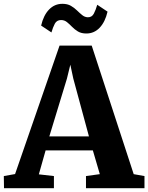

<svg xmlns="http://www.w3.org/2000/svg" viewBox="-35 -986 777 1006"><path d="M44 -74 277 -747H445.5L665.5 -73.5L722 -63.5V0H415.5V-63.5L488 -73.5L451.5 -198H204L168.5 -72.5L247.5 -63.5V0H-14L-15 -63.5ZM431 -271.5 349 -574.5 333.5 -647 315.5 -573.5 223.5 -271.5ZM417.5 -810.5Q391 -810.5 373.2 -821.2Q355.5 -832 342.2 -845.8Q329 -859.5 315.8 -870.2Q302.5 -881 285 -881Q262.5 -881 252.2 -861.8Q242 -842.5 234.5 -816L180.5 -852Q193 -906 222 -936Q251 -966 292 -966Q318.5 -966 336.5 -955.5Q354.5 -945 368.5 -931.2Q382.5 -917.5 395.8 -906.8Q409 -896 425 -895.5Q446.5 -895 456.8 -914.8Q467 -934.5 474.5 -961L528.5 -925Q516 -871 487.2 -840.8Q458.5 -810.5 417.5 -810.5Z"/></svg>

Font: Merriweather ExtraBold
Style: Regular
Weight: 800
Version: Version 2.100